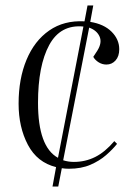

<svg xmlns="http://www.w3.org/2000/svg" viewBox="-20 -656 489 702"><path d="M172 26 185 -45Q116 -62 82 -126.5Q48 -191 48 -277Q48 -368 77 -437.5Q106 -507 160 -544.5Q214 -582 289 -578L300 -636H321L310 -576Q360 -568 388 -540Q416 -512 416 -476Q416 -450 402.5 -435Q389 -420 369 -420Q354 -420 341 -428Q328 -436 321 -448L336 -471Q354 -500 344 -522.5Q334 -545 306 -555L211 -70Q230 -64 250 -64Q292 -64 328 -82Q364 -100 398 -140L408 -130Q392 -110 368 -89Q344 -68 310.5 -53.5Q277 -39 232 -39Q218 -39 206 -41L193 26ZM192 -79 285 -559Q201 -567 160 -491.5Q119 -416 119 -280Q119 -119 192 -79Z"/></svg>

Font: Literata 72pt Light
Style: Italic
Weight: 300
Italic angle: -2°
Designer: Latin by Veronika Burian and Jose Scaglione. Greek by Irene Vlachou. Cyrillic by Vera Evstafieva
Foundry: TypeTogether
Version: Version 3.002